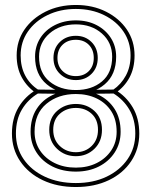

<svg xmlns="http://www.w3.org/2000/svg" viewBox="-20 -726 608 772"><path d="M285 -364Q221 -364 179 -398.5Q137 -433 137 -498Q137 -498 137 -498Q137 -498 137 -498Q137 -555 179 -591.5Q221 -628 285 -628Q285 -628 285 -628Q285 -628 285 -628Q348 -628 389.5 -591.5Q431 -555 431 -498Q431 -498 431 -498Q431 -498 431 -498Q431 -433 390 -398.5Q349 -364 285 -364Q285 -364 285 -364Q285 -364 285 -364ZM285 -36Q337 -36 377.5 -56.5Q418 -77 441.5 -113.5Q465 -150 465 -196Q465 -196 465 -196Q465 -196 465 -196Q465 -250 441 -287.5Q417 -325 376.5 -344.5Q336 -364 285 -364Q285 -364 285 -364Q285 -364 285 -364Q234 -364 192.5 -344.5Q151 -325 127 -287.5Q103 -250 103 -196Q103 -196 103 -196Q103 -196 103 -196Q103 -150 126.5 -113.5Q150 -77 191 -56.5Q232 -36 285 -36Q285 -36 285 -36Q285 -36 285 -36ZM285 -348Q285 -348 285 -348Q285 -348 285 -348Q355 -348 401 -387Q447 -426 447 -498Q447 -498 447 -498Q447 -498 447 -498Q447 -540 426 -573Q405 -606 368.5 -625Q332 -644 285 -644Q285 -644 285 -644Q285 -644 285 -644Q238 -644 200.5 -625Q163 -606 142 -573Q121 -540 121 -498Q121 -498 121 -498Q121 -498 121 -498Q121 -426 168 -387Q215 -348 285 -348ZM285 -52Q285 -52 285 -52Q285 -52 285 -52Q237 -52 199.5 -70.5Q162 -89 140.5 -121.5Q119 -154 119 -196Q119 -196 119 -196Q119 -196 119 -196Q119 -269 166.5 -308.5Q214 -348 285 -348Q285 -348 285 -348Q285 -348 285 -348Q332 -348 369 -330Q406 -312 427.5 -278.5Q449 -245 449 -196Q449 -196 449 -196Q449 -196 449 -196Q449 -154 427.5 -121.5Q406 -89 369 -70.5Q332 -52 285 -52ZM130 -366V-350L285 -348Q285 -348 285 -348Q285 -348 285 -348L439 -350V-366L285 -364Q285 -364 285 -364Q285 -364 285 -364ZM285 26Q360 26 417.5 -1.5Q475 -29 507.5 -78Q540 -127 540 -189Q540 -250 513.5 -294.5Q487 -339 443 -365V-351Q480 -376 500.5 -414Q521 -452 521 -503Q521 -561 490.5 -606.5Q460 -652 406.5 -679Q353 -706 285 -706Q217 -706 163 -679Q109 -652 78 -606.5Q47 -561 47 -503Q47 -452 68 -414Q89 -376 126 -351V-365Q81 -339 54.5 -294.5Q28 -250 28 -189Q28 -127 61 -78Q94 -29 152 -1.5Q210 26 285 26ZM285 -420Q253 -420 232 -440Q211 -460 211 -493Q211 -526 231.5 -546Q252 -566 285 -566Q317 -566 337 -546Q357 -526 357 -493Q357 -460 337 -440Q317 -420 285 -420ZM285 -114Q247 -114 220.5 -139Q194 -164 194 -204Q194 -245 220.5 -268.5Q247 -292 285 -292Q323 -292 348.5 -268.5Q374 -245 374 -204Q374 -164 348.5 -139Q323 -114 285 -114ZM285 10Q215 10 160.5 -15.5Q106 -41 75 -86Q44 -131 44 -189Q44 -245 68 -285.5Q92 -326 134 -351Q138 -353 138 -357.5Q138 -362 134 -365Q100 -387 81.5 -422Q63 -457 63 -503Q63 -557 92 -599Q121 -641 171.5 -665.5Q222 -690 285 -690Q348 -690 398 -665.5Q448 -641 476.5 -599Q505 -557 505 -503Q505 -457 486 -422Q467 -387 435 -365Q431 -362 431 -357.5Q431 -353 435 -351Q476 -326 500 -285.5Q524 -245 524 -189Q524 -131 493 -86Q462 -41 408.5 -15.5Q355 10 285 10ZM285 -404Q323 -404 348 -429Q373 -454 373 -493Q373 -532 348 -557Q323 -582 285 -582Q246 -582 220.5 -557Q195 -532 195 -493Q195 -454 221 -429Q247 -404 285 -404ZM285 -98Q329 -98 359.5 -127.5Q390 -157 390 -204Q390 -252 359.5 -280Q329 -308 285 -308Q241 -308 209.5 -280Q178 -252 178 -204Q178 -157 209.5 -127.5Q241 -98 285 -98Z"/></svg>

Font: Tilt Prism
Style: Regular
Weight: 400
Version: Version 1.000